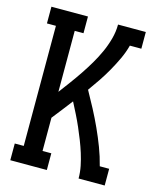

<svg xmlns="http://www.w3.org/2000/svg" viewBox="-111 -812 722 888"><g transform="rotate(15 250.0 -367.5)"><path d="M24 0V-80H67V-655H24V-735H199V-655H157V-363Q178 -391 199 -419.5Q220 -448 239.5 -477Q259 -506 277 -536.5Q295 -567 309.5 -599Q324 -631 333.5 -665.5Q343 -700 343 -735H476V-655H421Q412 -621 397 -589Q382 -557 364.5 -526Q347 -495 327.5 -466Q308 -437 287 -408Q309 -369 330 -329Q351 -289 369.5 -248.5Q388 -208 404 -166Q420 -124 431 -80H476V0H351Q351 -30 345 -59.5Q339 -89 330 -117.5Q321 -146 310 -174Q299 -202 287 -229.5Q275 -257 261.5 -284Q248 -311 234 -338Q215 -313 195.5 -288Q176 -263 157 -239V-80H199V0Z"/></g></svg>

Font: Iosevka Curly Slab Medium
Style: Regular
Weight: 500
Monospace: yes
Designer: Belleve Invis
Foundry: Belleve Invis
Version: Version 22.1.2; ttfautohint (v1.8.4)